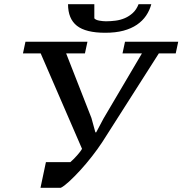

<svg xmlns="http://www.w3.org/2000/svg" viewBox="-20 -900 874 920"><path d="M660 -644 476 -332 441 -266H437L418 -335L297 -644H387L399 -700H102L90 -644H175L373 -187C371 -183 367.8 -178.2 363.5 -172.5C359.2 -166.8 354.3 -161 349 -155C343.7 -149 338.2 -143.2 332.5 -137.5C326.8 -131.8 321.7 -127 317 -123H200L174 0H271C281 -4.7 294.3 -14.7 311 -30C327.7 -45.3 345.5 -63.3 364.5 -84C383.5 -104.7 402.3 -127 421 -151C439.7 -175 456 -197.7 470 -219L741 -644H822L834 -700H579L567 -644ZM484 -743C517.3 -743 546.5 -746.3 571.5 -753C596.5 -759.7 618 -769.2 636 -781.5C654 -793.8 668.7 -808.3 680 -825C691.3 -841.7 699.7 -860 705 -880H644C637.3 -862.7 628.2 -848.7 616.5 -838C604.8 -827.3 592 -819 578 -813C564 -807 549.2 -803 533.5 -801C517.8 -799 502.7 -798 488 -798C478.7 -798 468.2 -799 456.5 -801C444.8 -803 436.7 -806.7 432 -812V-880H306C306 -833.3 320.2 -798.8 348.5 -776.5C376.8 -754.2 422 -743 484 -743Z"/></svg>

Font: PT Serif Caption
Style: Italic
Weight: 400
Italic angle: -12°
Designer: A.Korolkova, O.Umpeleva, V.Yefimov
Foundry: ParaType Ltd
Version: Version 1.000W OFL